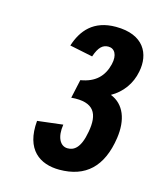

<svg xmlns="http://www.w3.org/2000/svg" viewBox="-76 -853 450 547"><g transform="rotate(15 149.5 -579.5)"><path d="M127 -489 52 -480C44 -393 92 -362 149 -362C226 -362 272 -404 285 -492C293 -547 277 -590 236 -606C268 -624 290 -654 297 -691C308 -745 283 -797 200 -797C134 -797 103 -759 88 -712L156 -698C166 -728 178 -737 194 -737C212 -737 223 -720 216 -691C207 -654 184 -631 141 -624L129 -569C197 -575 212 -542 202 -488C193 -437 174 -427 156 -427C134 -427 121 -451 127 -489Z"/></g></svg>

Font: Smiley Sans Oblique
Style: Regular
Weight: 400
Italic angle: -8°
Designer: oooooohmygosh, Nagisa Chen, Janine Sui, Heda Shi, Jian Li
Foundry: atelierAnchor
Version: Version 2.0.1